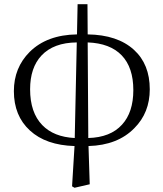

<svg xmlns="http://www.w3.org/2000/svg" viewBox="-20 -680 776 912"><path d="M334 211.9 322.3 205.1 334 13.7Q198.2 9.8 122.1 -60.1Q45.9 -129.9 45.9 -247.1Q45.9 -358.4 121.1 -433.6Q203.1 -514.6 345.7 -516.6L348.6 -660.2H395.5L396.5 -516.6Q538.1 -514.6 616.2 -443.4Q691.4 -375 691.4 -255.9Q691.4 -144.5 618.2 -71.3Q539.1 9.8 400.4 13.7L406.2 195.3ZM335 -24.4 344.7 -478.5Q234.4 -477.5 176.8 -416Q123 -358.4 123 -255.9Q123 -145.5 180.7 -85.9Q235.4 -29.3 335 -24.4ZM399.4 -24.4Q504.9 -27.3 559.6 -87.9Q613.3 -146.5 613.3 -252Q613.3 -359.4 558.1 -417Q502.9 -474.6 396.5 -478.5Z"/></svg>

Font: Bpmf GenYo Min R
Style: R
Weight: 400
Foundry: But Ko
Version: Version 1.320